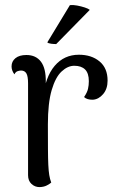

<svg xmlns="http://www.w3.org/2000/svg" viewBox="-20 -740 481 769"><path d="M138.5 9.4Q119.8 9.4 106.1 -3.3Q92.4 -16 92.4 -38.5V-406.2Q92.4 -434.6 85.6 -446.1Q78.8 -457.5 64.2 -457.5Q58.7 -457.5 50.7 -455Q42.7 -452.5 37.7 -442.3Q26.3 -457.5 26.3 -474Q26.3 -494.2 41.9 -507Q57.5 -519.7 85.7 -519.7Q124 -519.7 144.2 -492.7Q164.3 -465.7 163.4 -410.8V-345L151.4 -345.3Q161.1 -431.8 199 -476.3Q236.9 -520.8 296 -520.8Q346.5 -520.8 378.7 -494Q410.9 -467.3 410.9 -417.1Q410.9 -384 393.1 -363.1Q375.3 -342.2 352.2 -340.6Q328.2 -340.1 316.7 -351.3Q329.3 -369.7 332.5 -384.2Q335.8 -398.7 335.8 -414.9Q335.8 -446.9 320.7 -461.8Q305.5 -476.6 277.5 -476.6Q251.3 -476.6 226.8 -453.8Q202.2 -431 187 -379.3Q171.8 -327.5 171.8 -241.5Q171.8 -182.1 172.1 -143.1Q172.3 -104.2 173.5 -79.5Q174.7 -54.9 177.3 -38.9Q179.9 -22.8 185.2 -8.8Q179.4 -3.5 167.5 2.7Q155.6 8.9 138.5 9.4ZM339.6 -700.5 205.1 -563.5Q196.8 -563.4 185.1 -564.8Q173.3 -566.3 169.5 -570.3L260 -719.5Q272.8 -720.9 289 -717.8Q305.3 -714.7 319.4 -710.1Q333.5 -705.5 339.6 -700.5Z"/></svg>

Font: Arima Thin
Style: Regular
Weight: 100
Designer: Joana Correia and Natanael Gama
Foundry: NDISCOVER
Version: Version 1.101;gftools[0.9.23]